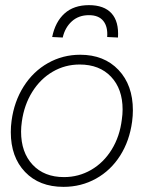

<svg xmlns="http://www.w3.org/2000/svg" viewBox="-20 -718 616 747"><path d="M22 -204Q22 -226 25 -248Q35 -323 72 -381.5Q109 -440 166.5 -472.5Q224 -505 292 -505Q385 -505 441 -446Q497 -387 497 -289Q497 -268 494 -245Q484 -170 447.5 -112.5Q411 -55 353.5 -23Q296 9 227 9Q133 9 77.5 -49Q22 -107 22 -204ZM454 -253Q457 -273 457 -292Q457 -372 412 -419.5Q367 -467 290 -467Q233 -467 185 -439Q137 -411 105.5 -360.5Q74 -310 65 -245Q62 -224 62 -206Q62 -125 107 -77Q152 -29 229 -29Q286 -29 334.5 -57Q383 -85 414.5 -136Q446 -187 454 -253ZM439 -572 397 -574Q400 -614 382 -636.5Q364 -659 326 -659Q286 -659 259.5 -635Q233 -611 224 -572L183 -574Q195 -633 231 -665.5Q267 -698 326 -698Q385 -698 414 -666Q443 -634 439 -572Z"/></svg>

Font: Bellota Light
Style: Italic
Weight: 300
Italic angle: -7.5°
Designer: Kemie Guaida
Foundry: Kemie Guaida
Version: Version 4.001